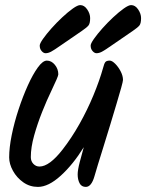

<svg xmlns="http://www.w3.org/2000/svg" viewBox="-20 -729 574 754"><path d="M129 5Q97 5 71.5 -13Q46 -31 31 -58Q16 -85 16 -111Q16 -149 26 -198.5Q36 -248 53 -299.5Q70 -351 89.5 -394Q109 -437 128.5 -464Q148 -491 164 -491Q182 -491 195.5 -474.5Q209 -458 209 -437Q209 -429 182 -373Q164 -336 145.5 -289.5Q127 -243 114 -196.5Q101 -150 101 -112Q101 -96 111 -85.5Q121 -75 135 -75Q174 -75 226 -142Q261 -187 292 -242Q323 -297 347 -355Q371 -413 385 -463Q389 -479 393.5 -485Q398 -491 411 -491Q420 -491 432.5 -478.5Q445 -466 454 -448.5Q463 -431 463 -415Q463 -410 456 -384.5Q449 -359 437.5 -321Q426 -283 413 -239.5Q400 -196 387 -155Q374 -114 364.5 -82.5Q355 -51 351 -37Q339 5 317 5Q300 5 292.5 -9.5Q285 -24 285 -44Q285 -61 293 -92Q301 -123 309 -151Q267 -83 218.5 -39Q170 5 129 5ZM159 -520Q151 -520 143.5 -528.5Q136 -537 136 -550Q136 -558 149 -576.5Q162 -595 182 -617.5Q202 -640 224.5 -661Q247 -682 266 -695.5Q285 -709 295 -709Q311 -709 322.5 -692Q334 -675 334 -658Q334 -637 327.5 -629Q321 -621 302 -608Q246 -570 219 -551Q192 -532 180.5 -526Q169 -520 159 -520ZM359 -520Q351 -520 343.5 -528.5Q336 -537 336 -550Q336 -558 349 -576.5Q362 -595 382 -617.5Q402 -640 424.5 -661Q447 -682 466 -695.5Q485 -709 495 -709Q511 -709 522.5 -692Q534 -675 534 -658Q534 -637 527.5 -629Q521 -621 502 -608Q446 -570 419 -551Q392 -532 380.5 -526Q369 -520 359 -520Z"/></svg>

Font: Solitreo
Style: Regular
Weight: 400
Designer: Nathan Gross, Bryan Kirschen, Binghamton University
Foundry: Eli Heuer
Version: Version 1.100; ttfautohint (v1.8.4.7-5d5b)